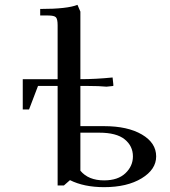

<svg xmlns="http://www.w3.org/2000/svg" viewBox="-20 -766 703 793"><path d="M74 -314V-439H218V-662Q218 -687 211 -694.5Q204 -702 179 -702H146V-729Q258 -729 300 -746L312 -718V-439Q375 -439 445 -446L448 -418V-411L420 -408Q390 -411 343 -411H312V-245H410Q507 -245 566 -210.5Q625 -176 625 -120Q625 -66 565 -29.5Q505 7 410 7Q327 7 269 -22L244 0H218V-411H137L100 -314ZM312 -61Q345 -21 410 -21Q467 -21 498 -50.5Q529 -80 529 -120Q529 -163 495 -190.5Q461 -218 390 -218H312Z"/></svg>

Font: Dihjauti
Style: Bold
Weight: 700
Designer: T. Christopher White
Version: Version 3.0.0